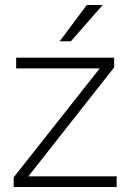

<svg xmlns="http://www.w3.org/2000/svg" viewBox="-20 -752 524 772"><path d="M35 0H449V-43H94L439 -481V-520H45V-477H381L35 -39ZM220 -586H265L393 -732H329Z"/></svg>

Font: Aspekta 200
Style: Regular
Weight: 200
Designer: Ivo Dolenc
Version: Version 2.000